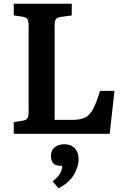

<svg xmlns="http://www.w3.org/2000/svg" viewBox="-20 -720 684 1033"><path d="M54 0V-63L104 -71Q122 -74 128 -84Q134 -94 134 -122V-582Q134 -607 127.5 -617Q121 -627 102 -630L54 -637V-700H366V-637L307 -629Q287 -626 280.5 -616.5Q274 -607 274 -582V-75H371Q413 -75 438.5 -88Q464 -101 481.5 -134.5Q499 -168 518 -231H596L570 0ZM295 293 263 256Q294 231 304 212Q314 193 315 172H305Q277 172 265.5 157Q254 142 254 121Q254 88 275 72Q296 56 326 56Q362 56 382.5 78Q403 100 403 136Q403 176 378 219.5Q353 263 295 293Z"/></svg>

Font: Literata 12pt SemiBold
Style: Regular
Weight: 600
Designer: Latin by Veronika Burian and Jose Scaglione. Greek by Irene Vlachou. Cyrillic by Vera Evstafieva.
Foundry: TypeTogether
Version: Version 3.002